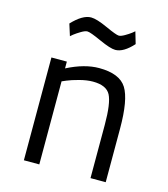

<svg xmlns="http://www.w3.org/2000/svg" viewBox="-109 -816 791 902"><g transform="rotate(15 286.5 -365.0)"><path d="M166 0H91V-500H166V-467Q250 -510 321 -510Q421 -510 455 -455.5Q489 -401 489 -260V0H415V-259Q415 -364 395 -402.5Q375 -441 309 -441Q280 -441 244 -431.5Q208 -422 187 -413L166 -404ZM440 -721 457 -663Q411 -612 371 -612Q347 -612 292 -637Q237 -662 223 -662Q212 -662 193.5 -651Q175 -640 162 -630L149 -619L131 -676Q182 -730 223 -730Q250 -730 303.5 -705.5Q357 -681 370 -681Q380 -681 397.5 -691Q415 -701 428 -711Z"/></g></svg>

Font: TypoPRO Titillium Text
Style: 400 wt
Weight: 400
Designer: Accademia di Belle Arti di Urbino and others
Foundry: Accademia di Belle Arti di Urbino and others.
Version: Version 25.000